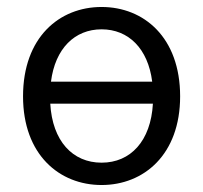

<svg xmlns="http://www.w3.org/2000/svg" viewBox="-20 -518 582 550"><path d="M271 12C392 12 496 -75 496 -242C496 -411 392 -498 271 -498C150 -498 46 -411 46 -242C46 -75 150 12 271 12ZM271 -434C348 -434 404 -379 416 -284H126C138 -379 194 -434 271 -434ZM271 -52C188 -52 130 -114 124 -221H418C412 -114 354 -52 271 -52Z"/></svg>

Font: DAIFUKU Sans
Style: Regular
Weight: 400
Designer: Original font ‘Source Han Sans JP’ : Paul D. Hunt
Foundry: Daifuku
Version: Version 1.000